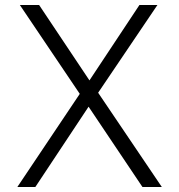

<svg xmlns="http://www.w3.org/2000/svg" viewBox="-20 -743 712 763"><path d="M623 0H546L332 -319L120.5 0H49L297 -370L59 -723H135.5L335.5 -423.5L534 -723H605.5L370 -374.5Z"/></svg>

Font: Public Sans Thin ExtraLight
Style: Regular
Weight: 250
Version: Version 1.007